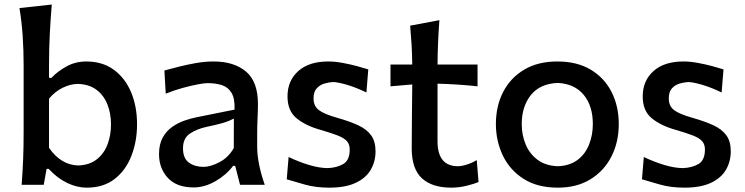

<svg xmlns="http://www.w3.org/2000/svg" viewBox="-20 -821 3309 853"><path d="M365.2 12.7Q322.3 12.7 278.3 -8.3Q234.4 -29.3 196.3 -70.8H187L174.3 0H76.2Q80.6 -58.6 82.8 -113.3Q85 -168 85 -234.4V-531.2Q85 -598.1 80.8 -660.9Q76.7 -723.6 66.4 -785.2L210 -800.8Q204.6 -736.3 201.2 -669.7Q197.8 -603 197.8 -531.2V-475.1H208.5Q236.8 -504.9 276.4 -526.4Q315.9 -547.9 363.3 -547.9Q435.5 -547.9 485.8 -511Q536.1 -474.1 562.5 -411.1Q588.9 -348.1 588.9 -268.6Q588.9 -193.8 564.2 -129.6Q539.6 -65.4 490 -26.4Q440.4 12.7 365.2 12.7ZM326.7 -85.9Q377.4 -87.4 409.9 -113Q442.4 -138.7 457.8 -179.7Q473.1 -220.7 473.1 -267.6Q473.1 -317.4 457 -357.7Q440.9 -397.9 408.2 -422.4Q375.5 -446.8 325.2 -448.2Q293 -447.8 259 -431.4Q225.1 -415 197.8 -382.8V-164.1Q250.5 -88.4 326.7 -85.9Z M840.3 11.7Q765.1 11.7 725.8 -30.5Q686.5 -72.8 686.5 -136.2Q686.5 -180.2 702.9 -209.7Q719.2 -239.3 745.1 -257.3Q771 -275.4 800 -285.4Q829.1 -295.4 854.5 -300.3L1022 -334Q1023.9 -382.8 1008.8 -408.2Q993.7 -433.6 966.1 -442.6Q938.5 -451.7 901.9 -451.7Q887.7 -451.7 857.9 -446Q828.1 -440.4 790.8 -430.2Q753.4 -419.9 716.3 -404.8L710.4 -507.8Q735.8 -514.6 772.7 -524.2Q809.6 -533.7 850.3 -540.8Q891.1 -547.9 928.7 -547.9Q1019.5 -547.9 1072.8 -503.2Q1126 -458.5 1126 -358.9Q1126 -334 1124.3 -297.1Q1122.6 -260.3 1122.6 -227.1V-169.4Q1122.6 -96.2 1156.2 0H1046.4L1024.9 -84H1015.6Q985.4 -43.9 937.3 -16.1Q889.2 11.7 840.3 11.7ZM884.3 -79.6Q914.6 -79.6 954.6 -100.3Q994.6 -121.1 1018.6 -163.1L1019 -294.4Q1011.2 -290 998.8 -284.7Q986.3 -279.3 962.9 -272.7Q939.5 -266.1 897.5 -257.3Q856 -248.5 824.5 -228Q793 -207.5 793 -162.1Q793 -117.7 819.3 -98.6Q845.7 -79.6 884.3 -79.6Z M1442.9 12.7Q1382.3 12.7 1334.2 -1Q1286.1 -14.6 1253.9 -24.4L1262.2 -123.5Q1306.6 -102.1 1353 -88.1Q1399.4 -74.2 1436.5 -74.2Q1476.1 -75.7 1504.9 -92.3Q1533.7 -108.9 1533.7 -156.7Q1533.7 -179.7 1521.5 -193.6Q1509.3 -207.5 1481 -218.8Q1452.6 -230 1403.8 -244.1Q1337.4 -262.7 1297.4 -295.7Q1257.3 -328.6 1257.3 -392.6Q1257.3 -462.4 1304.9 -505.1Q1352.5 -547.9 1438.5 -547.9Q1468.3 -547.9 1501.5 -541.7Q1534.7 -535.6 1564.9 -527.6Q1595.2 -519.5 1616.2 -512.7L1607.9 -410.2Q1559.1 -433.6 1518.8 -445.1Q1478.5 -456.5 1459 -456.5Q1441.9 -455.6 1421.9 -450Q1401.9 -444.3 1387.5 -429Q1373 -413.6 1373 -383.3Q1373 -350.1 1396.5 -332Q1419.9 -314 1479 -297.4Q1534.2 -281.7 1571.8 -264.2Q1609.4 -246.6 1628.9 -219.7Q1648.4 -192.9 1648.4 -148.9Q1648.4 -103.5 1627.2 -66.9Q1606 -30.3 1560.5 -8.8Q1515.1 12.7 1442.9 12.7Z M1985.4 12.7Q1899.4 12.7 1854.2 -29.1Q1809.1 -70.8 1809.1 -162.1Q1809.1 -236.8 1810.1 -309.1Q1811 -381.3 1811.5 -445.8L1714.8 -437.5V-534.2H1811.5Q1811 -580.6 1808.6 -621.6Q1806.2 -662.6 1802.2 -707L1932.1 -731.4Q1928.2 -677.7 1926.3 -633.1Q1924.3 -588.4 1923.8 -534.2H2101.6V-437.5Q2057.1 -442.4 2012.2 -445.3Q1967.3 -448.2 1923.8 -449.2V-193.4Q1923.8 -82.5 2014.6 -82.5Q2030.8 -82.5 2054.7 -90.1Q2078.6 -97.7 2098.1 -109.9L2106 -12.2Q2087.9 -4.4 2053.5 4.2Q2019 12.7 1985.4 12.7Z M2458.5 12.7Q2366.7 12.7 2305.4 -26.9Q2244.1 -66.4 2213.6 -130.9Q2183.1 -195.3 2183.1 -270Q2183.1 -350.1 2215.6 -412.8Q2248 -475.6 2309.1 -511.7Q2370.1 -547.9 2456.1 -547.9Q2544.4 -547.9 2605.2 -511Q2666 -474.1 2697.5 -411.4Q2729 -348.6 2729 -270Q2729 -189.9 2696.5 -126Q2664.1 -62 2603.5 -24.7Q2543 12.7 2458.5 12.7ZM2458 -82.5Q2511.2 -84.5 2545.7 -110.4Q2580.1 -136.2 2596.9 -178.5Q2613.8 -220.7 2613.8 -270Q2613.8 -350.6 2573.2 -399.7Q2532.7 -448.7 2458 -452.6Q2378.4 -449.2 2338.1 -398.2Q2297.9 -347.2 2297.9 -270Q2297.9 -221.2 2315.4 -179.2Q2333 -137.2 2368.7 -110.8Q2404.3 -84.5 2458 -82.5Z M3021 12.7Q2960.4 12.7 2912.4 -1Q2864.3 -14.6 2832 -24.4L2840.3 -123.5Q2884.8 -102.1 2931.2 -88.1Q2977.5 -74.2 3014.6 -74.2Q3054.2 -75.7 3083 -92.3Q3111.8 -108.9 3111.8 -156.7Q3111.8 -179.7 3099.6 -193.6Q3087.4 -207.5 3059.1 -218.8Q3030.8 -230 2981.9 -244.1Q2915.5 -262.7 2875.5 -295.7Q2835.4 -328.6 2835.4 -392.6Q2835.4 -462.4 2883.1 -505.1Q2930.7 -547.9 3016.6 -547.9Q3046.4 -547.9 3079.6 -541.7Q3112.8 -535.6 3143.1 -527.6Q3173.3 -519.5 3194.3 -512.7L3186 -410.2Q3137.2 -433.6 3096.9 -445.1Q3056.6 -456.5 3037.1 -456.5Q3020 -455.6 3000 -450Q2980 -444.3 2965.6 -429Q2951.2 -413.6 2951.2 -383.3Q2951.2 -350.1 2974.6 -332Q2998 -314 3057.1 -297.4Q3112.3 -281.7 3149.9 -264.2Q3187.5 -246.6 3207 -219.7Q3226.6 -192.9 3226.6 -148.9Q3226.6 -103.5 3205.3 -66.9Q3184.1 -30.3 3138.7 -8.8Q3093.3 12.7 3021 12.7Z"/></svg>

Font: Pinar DS4-Medium
Style: Regular
Weight: 500
Designer: Amin Abedi
Version: Version 2.000